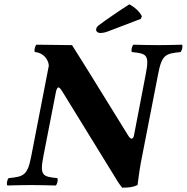

<svg xmlns="http://www.w3.org/2000/svg" viewBox="-20 -853 861 885"><path d="M614 0C614 0 623 -71 629 -102L709 -512C726 -601 743 -606 812 -613C819 -619 824 -641 819 -647C772 -646 753 -645 711 -645C666 -645 643 -646 595 -647C588 -641 583 -619 588 -613C654 -606 670 -603 652 -512L598 -231C593 -205 581 -212 571 -228L378 -540L312 -645L148 -647C141 -641 136 -619 141 -613C182 -610 204 -576 205 -550L124 -133C107 -44 89 -39 20 -32C13 -26 9 -4 14 2C61 1 80 0 122 0C167 0 189 1 237 2C244 -4 249 -26 244 -32C178 -39 162 -42 180 -133L238 -430C240 -440 244 -450 250 -450C254 -450 260 -443 268 -430L513 -32C527 -7 543 12 543 12C577 12 595 9 614 0ZM576 -833C532 -805 459 -755 436 -737C425 -729 424 -723 423 -716C422 -708 432 -701 441 -701C450 -701 461 -702 477 -708L629 -766L634 -778C624 -799 600 -821 576 -833Z"/></svg>

Font: Libertinus Serif
Style: Bold Italic
Weight: 700
Italic angle: -12°
Designer: Philipp H. Poll, Khaled Hosny
Foundry: Caleb Maclennan
Version: Version 7.050;RELEASE